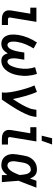

<svg xmlns="http://www.w3.org/2000/svg" viewBox="1023 -1819 804 2890"><g transform="rotate(90 1425.0 -374.0)"><path d="M271 0Q251 0 231.5 -3Q212 -6 194.5 -13.5Q177 -21 163.5 -34Q150 -47 143 -64.5Q136 -82 135.5 -101.5Q135 -121 138 -142L186 -428H95V-520H309L244 -126Q243 -120 243.5 -113Q244 -106 248 -101.5Q252 -97 258 -94.5Q264 -92 271 -92H356V0Z M639 8Q610 8 584 -2.5Q558 -13 541 -33.5Q524 -54 514 -80.5Q504 -107 501.5 -135Q499 -163 500 -192Q501 -221 506 -250Q518 -322 547 -392.5Q576 -463 619 -528L709 -478Q674 -422 648 -360.5Q622 -299 612 -237Q609 -222 607.5 -206.5Q606 -191 606 -176Q606 -161 607.5 -146Q609 -131 614.5 -117.5Q620 -104 631 -94Q642 -84 657 -84Q670 -84 682.5 -91.5Q695 -99 704 -109.5Q713 -120 719.5 -132.5Q726 -145 731 -157.5Q736 -170 740 -183Q744 -196 747 -208.5Q750 -221 753 -234Q756 -247 758 -260L771 -338H879L866 -260Q864 -247 862 -234Q860 -221 859 -208.5Q858 -196 858 -183Q858 -170 859 -157.5Q860 -145 862.5 -133Q865 -121 870 -110Q875 -99 885 -91.5Q895 -84 908 -84Q921 -84 933 -92Q945 -100 954 -111Q963 -122 969 -134.5Q975 -147 980 -160Q985 -173 989.5 -186Q994 -199 997.5 -212Q1001 -225 1003.5 -238Q1006 -251 1008 -264Q1019 -325 1014.5 -385Q1010 -445 991 -500L1093 -528Q1114 -463 1120 -392.5Q1126 -322 1114 -250Q1109 -221 1101 -192Q1093 -163 1080.5 -135Q1068 -107 1050 -80.5Q1032 -54 1008 -33.5Q984 -13 954 -2.5Q924 8 895 8Q873 8 853.5 1.5Q834 -5 820 -19Q806 -33 797 -51Q788 -69 783 -89Q772 -69 757 -51Q742 -33 724 -19Q706 -5 683.5 1.5Q661 8 639 8Z M1371 0Q1376 -33 1374 -65.5Q1372 -98 1367 -129.5Q1362 -161 1356 -192Q1350 -223 1342.5 -253.5Q1335 -284 1326.5 -314.5Q1318 -345 1309 -374.5Q1300 -404 1289 -433.5Q1278 -463 1266 -491L1364 -528Q1383 -485 1398 -440.5Q1413 -396 1426 -350.5Q1439 -305 1450.5 -258.5Q1462 -212 1470 -165Q1486 -189 1501.5 -213Q1517 -237 1532 -262Q1547 -287 1561 -312Q1575 -337 1587 -362.5Q1599 -388 1609.5 -414.5Q1620 -441 1624 -468L1633 -520H1741L1732 -468Q1727 -437 1715 -406Q1703 -375 1689 -344.5Q1675 -314 1659 -284.5Q1643 -255 1626 -226Q1609 -197 1591 -168.5Q1573 -140 1554.5 -112Q1536 -84 1517 -56Q1498 -28 1479 0Z M2071 0Q2051 0 2031.5 -3Q2012 -6 1994.5 -13.5Q1977 -21 1963.5 -34Q1950 -47 1943 -64.5Q1936 -82 1935.5 -101.5Q1935 -121 1938 -142L1986 -428H1895V-520H2109L2044 -126Q2043 -120 2043.5 -113Q2044 -106 2048 -101.5Q2052 -97 2058 -94.5Q2064 -92 2071 -92H2156V0ZM2022 -600 2061 -756H2155L2099 -600Z M2472 8Q2442 8 2413.5 1.5Q2385 -5 2362.5 -21.5Q2340 -38 2325.5 -62.5Q2311 -87 2304.5 -114.5Q2298 -142 2299 -172Q2300 -202 2305 -232L2322 -332Q2326 -357 2334 -382Q2342 -407 2356 -430.5Q2370 -454 2389.5 -473Q2409 -492 2433 -505Q2457 -518 2483 -523Q2509 -528 2534 -528Q2558 -528 2580.5 -520.5Q2603 -513 2619.5 -498.5Q2636 -484 2647.5 -464.5Q2659 -445 2668 -424Q2676 -448 2684 -472Q2692 -496 2700 -520H2805Q2779 -453 2753.5 -385.5Q2728 -318 2701 -251Q2707 -188 2711 -125.5Q2715 -63 2721 0H2616Q2615 -21 2615 -42Q2615 -63 2615 -83Q2602 -65 2587 -48Q2572 -31 2553.5 -18.5Q2535 -6 2513.5 1Q2492 8 2472 8ZM2472 -84Q2491 -84 2509 -95.5Q2527 -107 2540.5 -122.5Q2554 -138 2564 -156Q2574 -174 2582.5 -192Q2591 -210 2599 -228.5Q2607 -247 2614 -266Q2613 -283 2611 -300.5Q2609 -318 2606.5 -335.5Q2604 -353 2600 -369.5Q2596 -386 2587.5 -400.5Q2579 -415 2565.5 -425.5Q2552 -436 2534 -436Q2520 -436 2505.5 -431.5Q2491 -427 2479 -418Q2467 -409 2458 -397Q2449 -385 2443 -371.5Q2437 -358 2433.5 -344.5Q2430 -331 2427 -317L2411 -217Q2408 -202 2407 -187.5Q2406 -173 2407.5 -159Q2409 -145 2412.5 -131.5Q2416 -118 2424 -107Q2432 -96 2445 -90Q2458 -84 2472 -84Z"/></g></svg>

Font: Iosevka Etoile Semibold
Style: Italic
Weight: 600
Italic angle: -9°
Designer: Belleve Invis
Foundry: Belleve Invis
Version: Version 22.1.2; ttfautohint (v1.8.4)